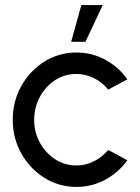

<svg xmlns="http://www.w3.org/2000/svg" viewBox="-20 -720 550 753"><path d="M404.5 -132 479.5 -91.5Q445.5 -44 393.2 -15.5Q341 13 280 13Q211 13 154.2 -22.5Q97.5 -58 63.8 -117.8Q30 -177.5 30 -250Q30 -323 63.8 -383Q97.5 -443 154.2 -478.5Q211 -514 280 -514Q341 -514 393.2 -485.5Q445.5 -457 479.5 -409L404.5 -368.5Q380.5 -398 347.5 -414Q314.5 -430 280 -430Q233 -430 195.5 -405.2Q158 -380.5 136 -339.5Q114 -298.5 114 -250Q114 -201.5 136.2 -160.8Q158.5 -120 196.2 -95.5Q234 -71 280 -71Q317 -71 349.5 -88Q382 -105 404.5 -132ZM259 -556 299 -700H383L315 -556Z"/></svg>

Font: Urbanist Medium
Style: Regular
Weight: 500
Designer: Corey Hu
Foundry: Corey Hu
Version: Version 1.321; ttfautohint (v1.8.4.7-5d5b)